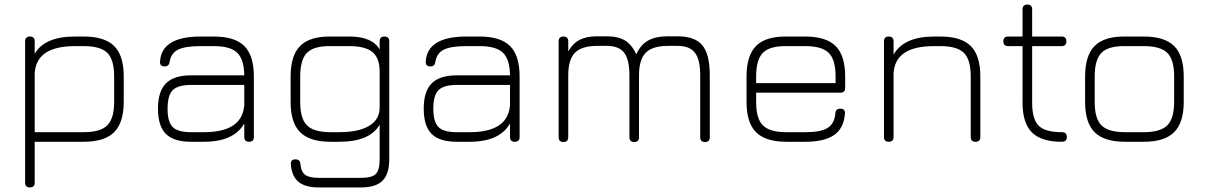

<svg xmlns="http://www.w3.org/2000/svg" viewBox="-20 -621 5285 841"><path d="M132 0V179Q132 200 111 200Q90 200 90 179V-440Q90 -461 111 -461Q132 -461 132 -440V-385Q175 -461 309 -461H347Q438 -461 480 -419.5Q522 -378 522 -286V-175Q522 -84 480 -42Q438 0 347 0ZM133 -310Q133 -306 132 -304V-42H347Q420 -42 450 -72Q480 -102 480 -175V-286Q480 -360 450 -389.5Q420 -419 347 -419H309Q146 -419 133 -310Z M817 0Q741 0 706.5 -34.5Q672 -69 672 -145Q672 -221 707 -256Q742 -291 817 -291H1050Q1049 -361 1019 -390Q989 -419 917 -419H859Q791 -419 760 -403.5Q729 -388 723 -350Q720 -330 702 -330Q679 -330 681 -352Q688 -461 859 -461H917Q1008 -461 1050 -419.5Q1092 -378 1092 -286V-21Q1092 0 1071 0Q1050 0 1050 -21V-80Q1004 0 873 0ZM873 -42Q1035 -42 1049 -152Q1049 -153 1049.5 -155Q1050 -157 1050 -158V-249H817Q759 -249 736.5 -226Q714 -203 714 -145Q714 -87 736.5 -64.5Q759 -42 817 -42Z M1428 0Q1337 0 1295 -41.5Q1253 -83 1253 -174V-286Q1253 -378 1295 -420Q1337 -462 1428 -461H1510Q1611 -461 1643 -404V-440Q1643 -461 1664 -461Q1685 -461 1685 -440V77Q1685 141 1655.5 170.5Q1626 200 1562 200H1376Q1317 200 1287.5 175.5Q1258 151 1254 99Q1252 77 1274 77Q1295 77 1296 98Q1299 132 1317 145Q1335 158 1376 158H1562Q1609 158 1626 141Q1643 124 1643 77V-75Q1600 0 1466 0ZM1428 -42H1466Q1550 -42 1596.5 -69.5Q1643 -97 1643 -151V-307Q1643 -367 1611.5 -393Q1580 -419 1510 -419H1428Q1355 -420 1325 -390Q1295 -360 1295 -286V-174Q1295 -101 1325 -71.5Q1355 -42 1428 -42Z M1981 0Q1905 0 1870.5 -34.5Q1836 -69 1836 -145Q1836 -221 1871 -256Q1906 -291 1981 -291H2214Q2213 -361 2183 -390Q2153 -419 2081 -419H2023Q1955 -419 1924 -403.5Q1893 -388 1887 -350Q1884 -330 1866 -330Q1843 -330 1845 -352Q1852 -461 2023 -461H2081Q2172 -461 2214 -419.5Q2256 -378 2256 -286V-21Q2256 0 2235 0Q2214 0 2214 -21V-80Q2168 0 2037 0ZM2037 -42Q2199 -42 2213 -152Q2213 -153 2213.5 -155Q2214 -157 2214 -158V-249H1981Q1923 -249 1900.5 -226Q1878 -203 1878 -145Q1878 -87 1900.5 -64.5Q1923 -42 1981 -42Z M2469 -20Q2469 1 2448 1Q2427 1 2427 -20V-440Q2427 -461 2448 -461Q2469 -461 2469 -440V-396Q2489 -431 2519 -446.5Q2549 -462 2596 -462H2638Q2688 -462 2718 -443.5Q2748 -425 2767 -383Q2786 -425 2819 -443.5Q2852 -462 2906 -462H2948Q3024 -462 3056.5 -422.5Q3089 -383 3089 -291V-20Q3089 1 3068 1Q3047 1 3047 -20V-291Q3047 -360 3024 -390Q3001 -420 2948 -420H2906Q2838 -420 2808.5 -390Q2779 -360 2779 -291V-20Q2779 1 2758 1Q2737 1 2737 -20V-291Q2737 -360 2714 -390Q2691 -420 2638 -420H2596Q2528 -420 2498.5 -390Q2469 -360 2469 -291Z M3425 0Q3334 0 3292 -41.5Q3250 -83 3250 -174V-286Q3250 -378 3292 -420Q3334 -462 3425 -461H3507Q3598 -461 3640 -419.5Q3682 -378 3682 -286V-236Q3682 -215 3661 -215H3292V-174Q3292 -101 3322 -71.5Q3352 -42 3425 -42H3507Q3575 -42 3605 -60.5Q3635 -79 3639 -124Q3640 -145 3661 -145Q3683 -145 3681 -123Q3676 -59 3633.5 -29.5Q3591 0 3507 0ZM3425 -419Q3352 -420 3322 -390Q3292 -360 3292 -286V-257H3640V-286Q3640 -360 3610 -389.5Q3580 -419 3507 -419Z M3894 -21Q3894 0 3873 0Q3852 0 3852 -21V-440Q3852 -461 3873 -461Q3894 -461 3894 -440V-382Q3940 -461 4071 -461H4099Q4190 -461 4232 -419.5Q4274 -378 4274 -286V-21Q4274 0 4253 0Q4232 0 4232 -21V-286Q4232 -360 4202 -389.5Q4172 -419 4099 -419H4071Q3908 -419 3895 -310Q3895 -306 3894 -304Z M4631 0Q4541 0 4500 -41Q4459 -82 4459 -171V-419H4396Q4375 -419 4375 -440Q4375 -461 4396 -461H4459V-580Q4459 -601 4480 -601Q4501 -601 4501 -580V-461H4630Q4651 -461 4651 -440Q4651 -419 4630 -419H4501V-171Q4501 -99 4529.5 -70.5Q4558 -42 4631 -42Q4653 -42 4653 -21Q4653 0 4631 0Z M4908 0Q4817 0 4775 -41.5Q4733 -83 4733 -174V-286Q4733 -378 4775 -420Q4817 -462 4908 -461H4990Q5081 -461 5123 -419.5Q5165 -378 5165 -286V-175Q5165 -84 5123 -42Q5081 0 4990 0ZM4775 -174Q4775 -101 4805 -71.5Q4835 -42 4908 -42H4990Q5063 -42 5093 -72Q5123 -102 5123 -175V-286Q5123 -360 5093 -389.5Q5063 -419 4990 -419H4908Q4835 -420 4805 -390Q4775 -360 4775 -286Z"/></svg>

Font: Jura Light
Style: Regular
Weight: 300
Designer: Daniel Johnson, Alexei Vanyashin
Foundry: Daniel Johnson
Version: Version 5.103